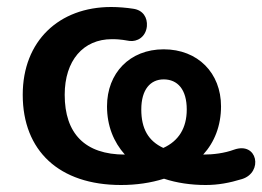

<svg xmlns="http://www.w3.org/2000/svg" viewBox="-20 -519 750 549"><path d="M326 10C370 10 411 4 449 -8C485 4 526 10 568 10C604 10 636 4 672 -7C733 -26 717 -115 649 -91C622 -81 590 -77 561 -77C593 -112 612 -159 612 -215C612 -310 546 -378 448 -378C351 -378 286 -310 286 -215C286 -159 305 -113 337 -77C223 -77 165 -137 165 -248C165 -346 218 -407 300 -407C309 -407 323 -407 350 -402C372 -399 397 -413 400 -444C402 -469 389 -490 361 -494C342 -497 318 -499 298 -499C149 -499 45 -402 45 -248C45 -88 149 10 326 10ZM384 -206C384 -263 410 -292 448 -292C488 -292 514 -263 514 -206C514 -153 491 -116 447 -96C404 -116 384 -151 384 -206Z"/></svg>

Font: SN Pro SemiBold
Style: Regular
Weight: 600
Designer: Tobias Whetton
Foundry: Supernotes
Version: Version 1.003;Glyphs 3.3 (3324)